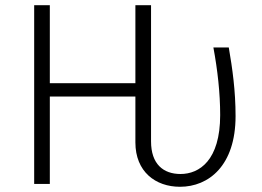

<svg xmlns="http://www.w3.org/2000/svg" viewBox="-20 -705 1004 736"><path d="M857 -523H798C814 -437 824 -348 824 -264C824 -90 744 -38 672 -38C606 -38 559 -76 559 -163V-685H499V-386H171V-685H111V0H171V-335H499V-159C499 -47 576 11 670 11C780 11 883 -70 883 -260C883 -357 871 -442 857 -523Z"/></svg>

Font: FiraGO Light
Style: Regular
Weight: 300
Designer: bBox Type
Foundry: bBox Type GmbH
Version: Version 1.001;PS 001.001;hotconv 1.0.88;makeotf.lib2.5.64775